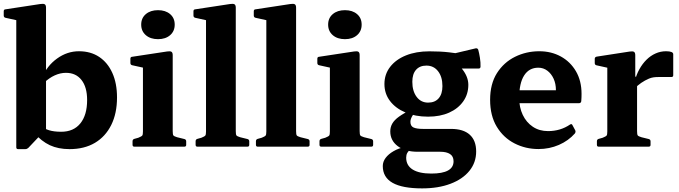

<svg xmlns="http://www.w3.org/2000/svg" viewBox="-21 -783 3624 1025"><path d="M65.9 -566.1H224.7V-93.3L130.4 6.3Q127.2 9.1 123.2 11.1Q119.1 13.1 114.1 13.1H75.5Q65.9 13.1 65.9 3.1ZM197.8 -110.5Q214.8 -95.9 240.9 -87.7Q267 -79.6 305.8 -79.6Q371.8 -79.6 407.9 -124.2Q444.1 -168.9 444.1 -248.8Q444.1 -317.8 414.1 -356Q384.2 -394.2 331 -394.2Q301.2 -394.2 271.2 -380.6Q241.1 -367 213.8 -340.7L202.6 -366.6Q229.4 -431.5 283.5 -470.4Q337.6 -509.4 400.6 -509.4Q463.2 -509.4 508.6 -479.1Q554 -448.8 578.8 -393.5Q603.7 -338.2 603.7 -262.8Q603.7 -177.9 572.9 -115.8Q542 -53.7 485.6 -20.3Q429.1 13.1 350.3 13.1Q290.2 13.1 245.3 -7.7Q200.4 -28.6 159.9 -74.7ZM65.9 -565.1V-715.8L85.1 -671.1L8.4 -688Q-1.1 -690.2 -1.1 -700.2V-722.8Q-1.1 -732.9 8.9 -733.3L194.6 -761.6Q211 -764.1 217.8 -760.1Q224.7 -756 224.7 -741.8V-565.1Z M742.1 0V-311.7H901V0ZM696.2 0Q686.6 0 686.6 -10V-28.8Q686.6 -38.8 696 -41.6L717.4 -47.6Q735 -54.7 738.6 -59.6Q742.1 -64.5 742.1 -81.4V-180H901V-83.3Q901 -65.1 904.5 -60.2Q908 -55.3 924.3 -50.4L964 -40.6Q973 -37.8 973 -28.4V-9.6Q973 0 963 0ZM742.1 -311.7V-462.4L761.3 -417.8L684.7 -434.7Q675.1 -436.9 675.1 -446.9V-469.4Q675.1 -479.6 685.1 -480L870.9 -508.2Q887.2 -510.8 894.1 -506.7Q901 -502.6 901 -488.4V-311.7ZM822.6 -573.9Q782.3 -573.9 757.6 -595.2Q732.8 -616.5 732.8 -651.6Q732.8 -686.8 757.6 -707.7Q782.3 -728.7 822.6 -728.7Q862.6 -728.7 887.2 -707.7Q911.7 -686.8 911.7 -651.6Q911.7 -616.5 887.2 -595.2Q862.6 -573.9 822.6 -573.9Z M1078.8 0V-566.1H1237.7V0ZM1032.9 0Q1023.3 0 1023.3 -10V-28.8Q1023.3 -38.8 1032.7 -41.6L1054.1 -47.6Q1071.7 -54.7 1075.2 -59.6Q1078.8 -64.5 1078.8 -81.4V-180H1237.7V-83.3Q1237.7 -65.1 1241.2 -60.2Q1244.7 -55.3 1261 -50.4L1300.7 -40.6Q1309.7 -37.8 1309.7 -28.4V-9.6Q1309.7 0 1299.7 0ZM1078.8 -565.1V-715.8L1098 -671.1L1021.4 -688Q1011.8 -690.2 1011.8 -700.2V-722.8Q1011.8 -732.9 1021.8 -733.3L1207.6 -761.6Q1223.9 -764.1 1230.8 -760.1Q1237.7 -756 1237.7 -741.8V-565.1Z M1400.8 0V-566.1H1559.7V0ZM1354.9 0Q1345.3 0 1345.3 -10V-28.8Q1345.3 -38.8 1354.7 -41.6L1376.1 -47.6Q1393.7 -54.7 1397.2 -59.6Q1400.8 -64.5 1400.8 -81.4V-180H1559.7V-83.3Q1559.7 -65.1 1563.2 -60.2Q1566.7 -55.3 1583 -50.4L1622.7 -40.6Q1631.7 -37.8 1631.7 -28.4V-9.6Q1631.7 0 1621.7 0ZM1400.8 -565.1V-715.8L1420 -671.1L1343.4 -688Q1333.8 -690.2 1333.8 -700.2V-722.8Q1333.8 -732.9 1343.8 -733.3L1529.6 -761.6Q1545.9 -764.1 1552.8 -760.1Q1559.7 -756 1559.7 -741.8V-565.1Z M1740.1 0V-311.7H1899V0ZM1694.2 0Q1684.6 0 1684.6 -10V-28.8Q1684.6 -38.8 1694 -41.6L1715.4 -47.6Q1733 -54.7 1736.6 -59.6Q1740.1 -64.5 1740.1 -81.4V-180H1899V-83.3Q1899 -65.1 1902.5 -60.2Q1906 -55.3 1922.3 -50.4L1962 -40.6Q1971 -37.8 1971 -28.4V-9.6Q1971 0 1961 0ZM1740.1 -311.7V-462.4L1759.3 -417.8L1682.7 -434.7Q1673.1 -436.9 1673.1 -446.9V-469.4Q1673.1 -479.6 1683.1 -480L1868.9 -508.2Q1885.2 -510.8 1892.1 -506.7Q1899 -502.6 1899 -488.4V-311.7ZM1820.6 -573.9Q1780.3 -573.9 1755.6 -595.2Q1730.8 -616.5 1730.8 -651.6Q1730.8 -686.8 1755.6 -707.7Q1780.3 -728.7 1820.6 -728.7Q1860.6 -728.7 1885.2 -707.7Q1909.7 -686.8 1909.7 -651.6Q1909.7 -616.5 1885.2 -595.2Q1860.6 -573.9 1820.6 -573.9Z M2232.6 222.7Q2127 222.7 2074.8 193.1Q2022.5 163.5 2022.5 103.4Q2022.5 80.3 2037.7 59.9Q2052.9 39.6 2080.4 23.8Q2107.9 7.9 2143.8 0.8L2171.4 13.6Q2159.2 22.6 2153.3 33.3Q2147.4 44 2147.4 58.7Q2147.4 100.3 2182 122Q2216.6 143.6 2281.6 143.6Q2400.3 143.6 2400.3 78.2Q2400.3 51.6 2381.6 39.4Q2362.9 27.2 2330.1 27.2H2208.7Q2141.9 27.2 2102.2 -2.9Q2062.5 -33 2062.5 -81.7Q2062.5 -104.5 2073.4 -123.5Q2084.3 -142.5 2109.4 -160.5Q2134.4 -178.4 2174.7 -198.1L2215 -199.1Q2195.2 -187.4 2182.6 -168Q2170 -148.7 2170 -132.8Q2170 -109.8 2186.8 -102.3Q2203.6 -94.8 2237.6 -94.8H2386.9Q2452.8 -94.8 2486.9 -63.8Q2521 -32.9 2521 25.5Q2521 84.6 2485 129Q2449 173.4 2384.1 198Q2319.2 222.7 2232.6 222.7ZM2264.6 -235.2Q2301 -235.2 2320.9 -258.3Q2340.9 -281.4 2340.9 -323.5Q2340.9 -373 2317.5 -402.9Q2294.2 -432.8 2255.4 -432.8Q2219.9 -432.8 2200.1 -410.4Q2180.2 -388 2180.2 -346.4Q2180.2 -296.8 2203.2 -266Q2226.1 -235.2 2264.6 -235.2ZM2357.8 -481.9Q2413.1 -456 2446.2 -414.6Q2479.2 -373.1 2479.2 -330.2Q2479.2 -280.3 2452 -241.8Q2424.9 -203.3 2376.9 -181.8Q2328.9 -160.2 2264.3 -160.2Q2196.1 -160.2 2143.3 -182.6Q2090.5 -204.9 2060.9 -244.1Q2031.3 -283.3 2031.3 -334.4Q2031.3 -386.6 2061.8 -426Q2092.2 -465.4 2146.2 -487.2Q2200.2 -509 2271.4 -509Q2329.8 -509 2376.8 -503.6Q2423.7 -498.1 2475.1 -490.6L2385.8 -493.4L2518.7 -525Q2528.3 -526.6 2532.1 -517.4Q2537.1 -499.5 2541.1 -474.4Q2545.1 -449.3 2544.3 -426.7Q2543.6 -417.1 2534.2 -417.1H2358Z M2853.8 12.7Q2784.7 12.7 2725.7 -17.5Q2666.7 -47.7 2631.1 -106.4Q2595.5 -165.1 2595.5 -250.2Q2595.5 -335.1 2632 -392.7Q2668.6 -450.2 2728.5 -479.8Q2788.5 -509.4 2858 -509.4Q2922.2 -509.4 2973.1 -481.4Q3024 -453.4 3053.8 -402.4Q3083.6 -351.3 3083.6 -282.2Q3083.6 -273.5 3083.3 -263.4Q3083 -253.3 3082 -241.8Q3079.6 -232.2 3070.6 -232.2H2738.4V-301.1H2973.3L2946.8 -285.6Q2946.8 -290.6 2946.8 -294.2Q2946.8 -297.8 2946.8 -301.8Q2946.8 -335.8 2934.5 -362.8Q2922.2 -389.8 2900.9 -405.7Q2879.6 -421.6 2852.7 -421.6Q2803.7 -421.6 2777.2 -380.3Q2750.7 -339 2750.7 -259.9Q2750.7 -209.9 2769.7 -169.8Q2788.8 -129.6 2823.6 -106.3Q2858.3 -83.1 2904.6 -83.1Q2970.9 -83.1 3022.4 -118.3Q3031.2 -123.7 3035 -115.1L3049.9 -87.4Q3053.7 -79.9 3048.3 -70.9Q3013.8 -31.6 2962.7 -9.4Q2911.7 12.7 2853.8 12.7Z M3221.1 0V-311.3H3380V0ZM3573.1 -381.3Q3573.1 -371.8 3563.1 -371.8H3494.2Q3478.7 -371.8 3467 -370Q3455.3 -368.2 3443.3 -363.2Q3422 -354.1 3402.1 -340.5Q3382.3 -326.8 3367.6 -311L3367.6 -349.4Q3376.1 -384.2 3392.4 -413.4Q3408.6 -442.7 3430.5 -464.3Q3452.3 -485.9 3478.8 -497.6Q3505.2 -509.4 3534.4 -509.4Q3573.1 -509.4 3573.1 -493.5ZM3175.2 0Q3165.6 0 3165.6 -10V-28.8Q3165.6 -38.8 3175 -41.6L3196.4 -47.6Q3214 -54.7 3217.6 -59.6Q3221.1 -64.5 3221.1 -81.4V-180H3380V-83.3Q3380 -65.1 3383.5 -60.2Q3387 -55.3 3403.3 -50.4L3443 -40.6Q3452 -37.8 3452 -28.4V-9.6Q3452 0 3442 0ZM3221.1 -311.3V-462L3240.3 -417.3L3163.7 -434.3Q3154.1 -436.4 3154.1 -446.4V-469Q3154.1 -478.2 3164.1 -480.6L3340.3 -507.8Q3356.7 -510.4 3363.6 -506.3Q3370.4 -502.2 3370.4 -488V-376.7L3380 -360.9V-311.3Z"/></svg>

Font: Hahmlet
Style: Regular
Weight: 400
Designer: Minjoo Ham & Mark Frömberg
Foundry: hypertype
Version: Version 1.002